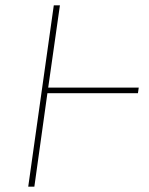

<svg xmlns="http://www.w3.org/2000/svg" viewBox="-20 -701 558 721"><path d="M498 -351H158L109 0H86L182 -681H205L161 -372H501Z"/></svg>

Font: FiraGO Thin
Style: Italic
Weight: 100
Italic angle: -8°
Designer: bBox Type GmbH
Foundry: bBox Type GmbH
Version: Version 1.001